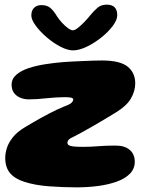

<svg xmlns="http://www.w3.org/2000/svg" viewBox="-20 -781 634 827"><path d="M309.5 26Q252.5 26 191.5 21.5Q130.5 17 84.5 2Q43.5 -11 23 -35.8Q2.5 -60.5 2.5 -101.5Q2.5 -119.5 9.2 -142.2Q16 -165 34.8 -189Q53.5 -213 89 -234Q105.5 -243.5 122.2 -253.5Q139 -263.5 156.2 -273Q173.5 -282.5 190.2 -291.2Q207 -300 222.8 -307.5Q238.5 -315 252 -320.5Q282 -331.5 288.8 -339Q295.5 -346.5 295.5 -352Q295.5 -358.5 285.5 -360.5Q275.5 -362.5 259 -362.5Q241 -362.5 221 -361.2Q201 -360 180.2 -357.8Q159.5 -355.5 140 -354.2Q120.5 -353 104.5 -353Q84 -353 67 -360.2Q50 -367.5 40 -381.2Q30 -395 30 -416Q30 -441.5 50.5 -459.2Q71 -477 104 -487.8Q137 -498.5 175.8 -504.5Q214.5 -510.5 251.5 -513.5Q269.5 -515 291.2 -516Q313 -517 335.8 -518Q358.5 -519 380 -519.8Q401.5 -520.5 419 -520.5Q497 -520.5 529.8 -494Q562.5 -467.5 562.5 -422Q562.5 -389 544 -357Q525.5 -325 480.5 -297.5Q456.5 -283 430.5 -267.2Q404.5 -251.5 379.2 -237Q354 -222.5 332.8 -211Q311.5 -199.5 298 -192.5Q281.5 -185.5 276 -179.2Q270.5 -173 270.5 -165.5Q270.5 -158.5 277.8 -154.8Q285 -151 299.8 -149.8Q314.5 -148.5 338.5 -148.5Q369.5 -148.5 402.5 -151.2Q435.5 -154 477.5 -154Q517.5 -154 539 -135.2Q560.5 -116.5 560.5 -84.5Q560.5 -54.5 540 -33.2Q519.5 -12 483.8 1Q448 14 403.2 20Q358.5 26 309.5 26ZM294.5 -564Q271 -564 240.2 -580Q209.5 -596 181 -620.5Q152.5 -645 133.8 -670.5Q115 -696 115 -714.5Q115 -736 127 -747.5Q139 -759 158 -759Q183.5 -759 198 -746Q212.5 -733 225 -711.5Q233.5 -698 246.5 -683.8Q259.5 -669.5 272.5 -660Q285.5 -650.5 294 -650.5Q302.5 -650.5 316 -661.2Q329.5 -672 344 -687Q358.5 -702 369 -715.5Q385.5 -735.5 400.8 -748.2Q416 -761 440 -761Q485 -761 485 -715.5Q485 -695 465.5 -669Q446 -643 415.8 -619Q385.5 -595 353 -579.5Q320.5 -564 294.5 -564Z"/></svg>

Font: Gluten ExtraBold
Style: Regular
Weight: 800
Designer: Tyler Finck
Foundry: Etcetera Type Company
Version: Version 1.300